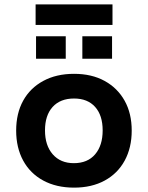

<svg xmlns="http://www.w3.org/2000/svg" viewBox="-20 -849 677 879"><path d="M319 10Q238 10 178 -22.5Q118 -55 86 -114Q54 -173 54 -251Q54 -330 86 -388Q118 -446 178 -478.5Q238 -511 319 -511Q400 -511 459 -478.5Q518 -446 550.5 -388Q583 -330 583 -251Q583 -173 551 -114Q519 -55 459.5 -22.5Q400 10 319 10ZM318 -102Q381 -102 415.5 -142.5Q450 -183 450 -252Q450 -321 415.5 -359.5Q381 -398 319 -398Q256 -398 221 -359.5Q186 -321 186 -252Q186 -183 221.5 -142.5Q257 -102 318 -102ZM143 -735V-829H495V-735ZM145 -580V-683H281V-580ZM357 -580V-683H493V-580Z"/></svg>

Font: Nunito Sans 7pt
Style: Bold
Weight: 700
Designer: Vernon Adams
Foundry: Vernon Adams
Version: Version 3.101;gftools[0.9.27]